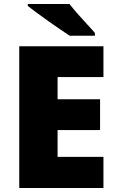

<svg xmlns="http://www.w3.org/2000/svg" viewBox="-20 -947 589 967"><path d="M501 0H77V-714H501V-559H270V-447H484V-292H270V-157H501ZM330 -927Q347 -905 370.5 -878Q394 -851 418 -825.5Q442 -800 458 -781V-767H331Q311 -780 282.5 -799.5Q254 -819 223.5 -840.5Q193 -862 165.5 -882.5Q138 -903 120 -917V-927Z"/></svg>

Font: Noto Sans Lao Black
Style: Regular
Weight: 900
Designer: Monotype Design Team
Foundry: Monotype Imaging Inc.
Version: Version 2.003; ttfautohint (v1.8.4.7-5d5b)